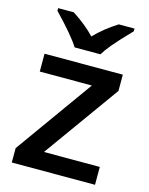

<svg xmlns="http://www.w3.org/2000/svg" viewBox="-115 -839 709 913"><g transform="rotate(15 239.0 -383.0)"><path d="M442.9 0H33.2V-70.8L306.2 -452.1H49.8V-540H435.1V-460L168 -87.9H442.9ZM432.1 -766.1V-752.9Q370.6 -689 345.5 -658.7Q320.3 -628.4 307.1 -606H180.2Q148.4 -657.2 56.2 -752.9V-766.1H133.3Q200.7 -722.2 243.2 -676.8Q290.5 -725.6 354.5 -766.1Z"/></g></svg>

Font: f2_52653          
Style: Regular
Weight: 600
Foundry: Ascender Corporation
Version: Version 1.10